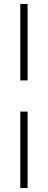

<svg xmlns="http://www.w3.org/2000/svg" viewBox="-20 -778 242 974"><path d="M83 -758V-370H120V-758ZM83 -212V176H120V-212Z"/></svg>

Font: SVN-Aleo
Style: Light
Weight: 300
Designer: Alessio Laiso
Version: Version 1.2.2